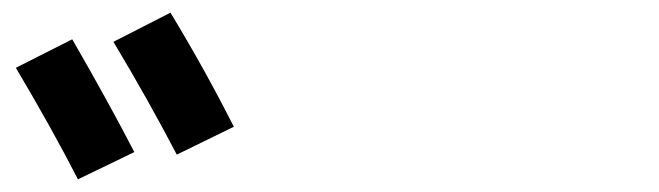

<svg xmlns="http://www.w3.org/2000/svg" viewBox="-20 -875 1040 303"><path d="M5 -768 94 -813Q150 -716 192 -635L103 -592Q62 -672 5 -768ZM159 -809 249 -855Q303 -766 349 -675L259 -631Q213 -719 159 -809Z"/></svg>

Font: Mplus 1p Medium
Style: Regular
Weight: 500
Version: Version 1.061